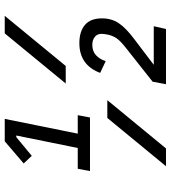

<svg xmlns="http://www.w3.org/2000/svg" viewBox="26 -764 738 831"><g transform="rotate(-90 395.5 -349.0)"><path d="M70 -329 80 -382H170L224 -648H217L136 -581L103 -616L199 -698H296L232 -382H312L302 -329ZM666 -698H742L525 -434H449ZM300 -254H377L168 0H91ZM685 0H446L457 -58L605 -175Q634 -198 644.5 -213.5Q655 -229 660 -249Q662 -257 663 -265.5Q664 -274 664 -279Q664 -298 650.5 -308.5Q637 -319 616 -319Q589 -319 571.5 -303Q554 -287 546 -261L495 -285Q529 -375 624 -375Q674 -375 702.5 -351Q731 -327 731 -277Q731 -236 710.5 -205Q690 -174 642 -138L530 -53H697Z"/></g></svg>

Font: IBM Plex Sans Cond Text
Style: Italic
Weight: 450
Width: 3
Italic angle: -11°
Designer: Mike Abbink, Paul van der Laan, Pieter van Rosmalen
Foundry: Bold Monday
Version: Version 1.3